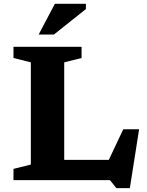

<svg xmlns="http://www.w3.org/2000/svg" viewBox="-20 -955 782 1018"><path d="M668.5 42.5H597L563 0H51.5V-59.5L143.5 -82.5V-624.5L51.5 -647.5V-707H412.5V-647.5L320.5 -624.5V-107.5H557L633.5 -269.5H717.5ZM185 -772 271 -935H435.5V-907L266 -772Z"/></svg>

Font: Newsreader 6pt SemiBold
Style: Regular
Weight: 600
Designer: Hugues Gentile
Foundry: Production Type
Version: Version 1.003; ttfautohint (v1.8.3)